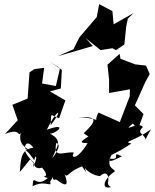

<svg xmlns="http://www.w3.org/2000/svg" viewBox="-20 -848 752 931"><path d="M147 -513 123 -497 114 -370 40 -340 66 -265 4 -198C80 -230 65 -182 81 -203C69 -158 94 -137 117 -124C89 -111 100 -187 142 -132C80 -124 81 -74 76 -14C151 -101 109 -76 154 -50C83 -113 91 -154 146 -71C152 -102 167 -93 141 -37C149 -95 129 -18 184 -35C237 27 157 -1 212 15C151 68 142 -14 138 55C200 22 233 65 223 33C257 -21 219 30 250 23C241 6 333 101 293 -4C308 19 309 -17 378 -41C405 -4 399 -3 390 -39C392 -23 436 5 465 6C509 -36 517 36 490 63C522 3 485 46 519 59C466 73 484 17 537 -17C539 -27 498 -32 514 -79C574 -69 512 -120 571 -90C520 -65 487 -47 534 -117C486 -125 539 -119 474 -63C530 -111 526 -91 617 -152C573 -162 626 -159 712 -221C697 -194 689 -180 686 -171C682 -199 638 -200 673 -232C651 -263 565 -198 624 -249L649 -221L676 -295L634 -337L685 -451L706 -489L688 -530L635 -536L564 -563L560 -587L501 -534L509 -462V-397L610 -415L609 -381L561 -256L458 -302C427 -254 466 -227 502 -254C478 -271 503 -278 472 -243C477 -259 435 -279 359 -278C448 -285 457 -269 386 -202C440 -159 459 -187 424 -188C417 -154 443 -170 466 -223C377 -165 350 -155 405 -154C349 -63 319 -84 339 -108C289 -116 234 -71 254 -161C239 -148 298 -165 233 -80C256 -139 287 -166 222 -200C255 -200 314 -257 207 -219C256 -322 293 -327 226 -241C228 -315 225 -285 267 -275L297 -361L222 -405L275 -419L280 -509L218 -551L271 -517L251 -431L184 -443L194 -519ZM394 -664 468 -605 524 -614 557 -608 476 -641 542 -605 583 -632 592 -719 600 -758 628 -785 531 -730 525 -794 461 -828 449 -765 365 -667 336 -609 261 -576C318 -592 374 -608 430 -625Z"/></svg>

Font: Hussar Lance
Style: ExBdObl
Weight: 700
Foundry: Cannot Into Space Fonts, PlusOne Fonts
Version: Version 2.270